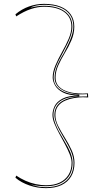

<svg xmlns="http://www.w3.org/2000/svg" viewBox="-20 -835 577 995"><path d="M208 -815Q258 -815 293 -801Q328 -787 346.5 -760.5Q365 -734 365 -697Q365 -661 350.5 -627Q336 -593 316.5 -561Q297 -529 282.5 -497Q268 -465 268 -433Q268 -407 282 -390.5Q296 -374 318 -365Q340 -356 364 -353Q388 -350 409 -350L436 -351L437 -330L409 -331Q389 -331 364.5 -327Q340 -323 318 -313.5Q296 -304 281.5 -286Q267 -268 267 -239Q267 -211 282 -181.5Q297 -152 316.5 -121Q336 -90 351 -57.5Q366 -25 366 9Q366 50 348.5 79.5Q331 109 298 124.5Q265 140 218 140Q196 140 174.5 136.5Q153 133 132.5 126Q112 119 93.5 109Q75 99 60 86L64 75Q86 90 111.5 101.5Q137 113 164.5 119Q192 125 218 125Q260 125 289.5 111Q319 97 335 71Q351 45 351 9Q351 -11 341 -36Q331 -61 316.5 -88Q302 -115 287 -142.5Q272 -170 262 -194.5Q252 -219 252 -239Q252 -262 263 -285Q274 -308 304.5 -324Q335 -340 391 -340Q337 -340 307 -355.5Q277 -371 265 -393Q253 -415 253 -433Q253 -463 267.5 -497Q282 -531 301.5 -565.5Q321 -600 335.5 -633.5Q350 -667 350 -697Q350 -746 312.5 -773Q275 -800 208 -800Q175 -800 139.5 -788Q104 -776 64 -750L60 -761Q77 -775 94.5 -785Q112 -795 130.5 -801.5Q149 -808 168 -811.5Q187 -815 208 -815ZM208 -810Q196 -810 183.5 -808.5Q171 -807 159.5 -804Q148 -801 137 -795Q156 -800 174 -802.5Q192 -805 208 -805Q276 -805 315.5 -776.5Q355 -748 355 -697Q355 -672 344.5 -643Q334 -614 307 -564Q279 -514 268.5 -485Q258 -456 258 -433Q258 -406 274 -386.5Q290 -367 320 -356Q350 -345 391 -345V-335Q327 -335 292 -310.5Q257 -286 257 -239Q257 -219 269 -189Q281 -159 306 -118Q334 -72 345 -44Q356 -16 356 9Q356 66 319.5 98Q283 130 218 130Q198 130 178.5 128Q159 126 137 120Q150 125 163.5 128.5Q177 132 190.5 133.5Q204 135 218 135Q264 135 295.5 120Q327 105 344 77Q361 49 361 9Q361 -17 349.5 -46.5Q338 -76 308 -125Q285 -163 273.5 -191.5Q262 -220 262 -239Q262 -286 301 -310.5Q340 -335 412 -335H431V-347L406 -346Q340 -346 301.5 -369.5Q263 -393 263 -433Q263 -459 273.5 -487.5Q284 -516 312 -562Q339 -614 349.5 -643.5Q360 -673 360 -697Q360 -751 320.5 -780.5Q281 -810 208 -810Z"/></svg>

Font: Kalnia Glaze Thin Thin
Style: Regular
Weight: 250
Version: Version 1.110